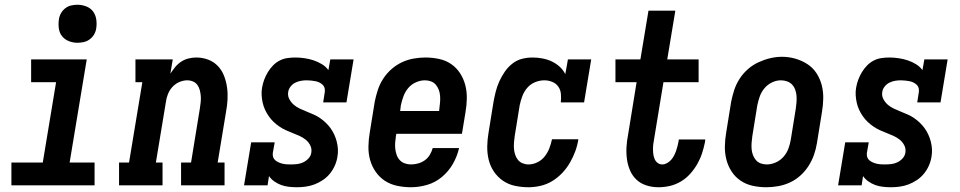

<svg xmlns="http://www.w3.org/2000/svg" viewBox="-20 -780 4040 808"><path d="M28 0V-96H160L216 -434H111V-530H345L273 -96H378V0ZM306 -600Q287 -600 269.5 -607Q252 -614 241 -628Q230 -642 227.5 -661Q225 -680 228 -699Q230 -713 237 -725Q244 -737 255 -745.5Q266 -754 279.5 -757Q293 -760 306 -760Q325 -760 343 -753Q361 -746 371.5 -732Q382 -718 385 -699Q388 -680 385 -661Q383 -647 376 -635Q369 -623 357.5 -614.5Q346 -606 332.5 -603Q319 -600 306 -600Z M481 0V-96H523L579 -434H550V-530H707L697 -470Q706 -484 717 -497.5Q728 -511 742.5 -520.5Q757 -530 773.5 -534Q790 -538 806 -538Q832 -538 856 -529Q880 -520 897 -502Q914 -484 923 -460.5Q932 -437 935.5 -412Q939 -387 937.5 -360.5Q936 -334 931 -308L896 -96H925V0H742V-96H784L821 -323Q823 -336 824.5 -349.5Q826 -363 825 -375.5Q824 -388 821 -400Q818 -412 811 -422Q804 -432 792.5 -437Q781 -442 768 -442Q751 -442 734 -434.5Q717 -427 705 -413.5Q693 -400 686.5 -383.5Q680 -367 678 -350L636 -96H664V0Z M1229 8Q1212 8 1195 6Q1178 4 1163 -1.5Q1148 -7 1134.5 -16.5Q1121 -26 1112 -39L1106 0H1007L1037 -181H1136L1128 -136Q1127 -127 1129.5 -119Q1132 -111 1138.5 -105.5Q1145 -100 1153 -96.5Q1161 -93 1169.5 -91Q1178 -89 1187 -88.5Q1196 -88 1204 -88Q1217 -88 1230.5 -89.5Q1244 -91 1256.5 -97Q1269 -103 1278.5 -113.5Q1288 -124 1290 -137Q1293 -154 1285.5 -168.5Q1278 -183 1266 -192.5Q1254 -202 1239.5 -208.5Q1225 -215 1210.5 -220.5Q1196 -226 1182 -232.5Q1168 -239 1155 -248Q1142 -257 1131 -267.5Q1120 -278 1111 -291Q1102 -304 1095.5 -318Q1089 -332 1085.5 -347.5Q1082 -363 1081 -379.5Q1080 -396 1083 -412Q1086 -429 1092 -445Q1098 -461 1107 -476Q1116 -491 1128.5 -504Q1141 -517 1156.5 -525Q1172 -533 1189 -535.5Q1206 -538 1223 -538Q1242 -538 1262 -535Q1282 -532 1300 -526Q1318 -520 1334.5 -510Q1351 -500 1362 -485L1370 -530H1468L1438 -349H1340L1347 -394Q1348 -403 1345.5 -411Q1343 -419 1336.5 -424.5Q1330 -430 1322.5 -433.5Q1315 -437 1306.5 -438.5Q1298 -440 1289 -441Q1280 -442 1271 -442Q1259 -442 1247 -440Q1235 -438 1223.5 -432.5Q1212 -427 1203.5 -416.5Q1195 -406 1193 -394Q1190 -377 1197.5 -363Q1205 -349 1216.5 -339Q1228 -329 1242.5 -322.5Q1257 -316 1271.5 -310Q1286 -304 1300 -298Q1314 -292 1327 -283Q1340 -274 1351 -263.5Q1362 -253 1371 -240.5Q1380 -228 1386.5 -214Q1393 -200 1397 -184.5Q1401 -169 1402 -153Q1403 -137 1400 -120Q1397 -101 1389 -83Q1381 -65 1368.5 -49.5Q1356 -34 1339 -22.5Q1322 -11 1303.5 -4Q1285 3 1266 5.5Q1247 8 1229 8Z M1709 8Q1680 8 1651.5 2Q1623 -4 1600 -19Q1577 -34 1561 -57Q1545 -80 1537.5 -107Q1530 -134 1530.5 -163.5Q1531 -193 1536 -222L1557 -352Q1562 -377 1570 -401.5Q1578 -426 1592.5 -448.5Q1607 -471 1627.5 -489Q1648 -507 1671.5 -518Q1695 -529 1720.5 -533.5Q1746 -538 1770 -538Q1799 -538 1827.5 -532Q1856 -526 1878.5 -510.5Q1901 -495 1916 -472Q1931 -449 1938 -422Q1945 -395 1944.5 -366Q1944 -337 1939 -308L1924 -217H1648L1646 -207Q1644 -193 1643 -179.5Q1642 -166 1643.5 -153Q1645 -140 1649.5 -127.5Q1654 -115 1662.5 -106Q1671 -97 1683.5 -92.5Q1696 -88 1709 -88Q1724 -88 1739 -92Q1754 -96 1767 -105Q1780 -114 1788.5 -128Q1797 -142 1801 -157H1912Q1904 -122 1886 -90.5Q1868 -59 1840 -35.5Q1812 -12 1777.5 -2Q1743 8 1709 8ZM1664 -313H1828L1829 -323Q1831 -337 1832 -350.5Q1833 -364 1832 -377Q1831 -390 1826.5 -402Q1822 -414 1814 -423.5Q1806 -433 1794 -437.5Q1782 -442 1768 -442Q1749 -442 1730 -433.5Q1711 -425 1698 -409.5Q1685 -394 1678 -375Q1671 -356 1667 -337Z M2204 8Q2175 8 2147 2Q2119 -4 2096.5 -19.5Q2074 -35 2058.5 -58Q2043 -81 2036.5 -108Q2030 -135 2030.5 -164Q2031 -193 2036 -222L2057 -352Q2061 -374 2066.5 -395.5Q2072 -417 2081.5 -438Q2091 -459 2104.5 -478.5Q2118 -498 2136.5 -512.5Q2155 -527 2177 -532.5Q2199 -538 2221 -538Q2242 -538 2263 -534Q2284 -530 2302 -521.5Q2320 -513 2335 -499.5Q2350 -486 2359 -468L2370 -530H2468L2438 -349H2340Q2342 -367 2340.5 -384.5Q2339 -402 2329.5 -415.5Q2320 -429 2304 -435.5Q2288 -442 2271 -442Q2251 -442 2231.5 -434Q2212 -426 2198.5 -410Q2185 -394 2178 -375Q2171 -356 2167 -337L2146 -207Q2144 -194 2143 -180.5Q2142 -167 2143 -154Q2144 -141 2148 -129Q2152 -117 2159.5 -107.5Q2167 -98 2179 -93Q2191 -88 2204 -88Q2223 -88 2241.5 -97Q2260 -106 2272.5 -122Q2285 -138 2292 -156.5Q2299 -175 2303 -194H2414Q2410 -168 2401 -143.5Q2392 -119 2378.5 -95.5Q2365 -72 2346 -52Q2327 -32 2304 -18Q2281 -4 2255 2Q2229 8 2204 8Z M2751 8Q2725 8 2701 0.5Q2677 -7 2659.5 -23Q2642 -39 2632 -61.5Q2622 -84 2618.5 -109.5Q2615 -135 2616.5 -161Q2618 -187 2623 -212L2659 -434H2570V-530H2675L2709 -735H2822L2788 -530H2920V-434H2772L2733 -197Q2731 -186 2729.5 -175Q2728 -164 2728 -152.5Q2728 -141 2729.5 -130.5Q2731 -120 2735 -110.5Q2739 -101 2747.5 -94.5Q2756 -88 2767 -88Q2777 -88 2787 -93.5Q2797 -99 2804.5 -107.5Q2812 -116 2817 -126Q2822 -136 2825.5 -146Q2829 -156 2831.5 -166.5Q2834 -177 2836 -187Q2836 -189 2836 -190Q2836 -191 2837 -193H2948Q2948 -190 2947.5 -187.5Q2947 -185 2947 -183Q2942 -158 2934.5 -135Q2927 -112 2914.5 -90Q2902 -68 2884.5 -48.5Q2867 -29 2845 -16Q2823 -3 2799 2.5Q2775 8 2751 8Z M3205 8Q3176 8 3148 2Q3120 -4 3097 -19.5Q3074 -35 3059 -58Q3044 -81 3037 -108Q3030 -135 3030.5 -164Q3031 -193 3036 -222L3057 -352Q3062 -377 3070 -401.5Q3078 -426 3092.5 -448.5Q3107 -471 3127.5 -489Q3148 -507 3172 -518Q3196 -529 3221 -535Q3246 -541 3271 -541Q3300 -541 3327.5 -533Q3355 -525 3378 -510Q3401 -495 3416 -472Q3431 -449 3438 -422Q3445 -395 3444.5 -366Q3444 -337 3439 -308L3418 -178Q3414 -153 3405.5 -128.5Q3397 -104 3382.5 -81.5Q3368 -59 3348 -41Q3328 -23 3304 -12Q3280 -1 3254.5 3.5Q3229 8 3205 8ZM3207 -88Q3226 -88 3245 -96.5Q3264 -105 3277.5 -120.5Q3291 -136 3298 -155Q3305 -174 3308 -193L3329 -323Q3331 -337 3332 -350.5Q3333 -364 3332 -377Q3331 -390 3326.5 -402.5Q3322 -415 3313.5 -424Q3305 -433 3292.5 -437.5Q3280 -442 3266 -442Q3247 -442 3228.5 -433Q3210 -424 3197 -408.5Q3184 -393 3177.5 -374.5Q3171 -356 3167 -337L3146 -207Q3144 -193 3143 -179.5Q3142 -166 3143 -153Q3144 -140 3148.5 -128Q3153 -116 3161 -106.5Q3169 -97 3181 -92.5Q3193 -88 3207 -88Z M3729 8Q3712 8 3695 6Q3678 4 3663 -1.5Q3648 -7 3634.5 -16.5Q3621 -26 3612 -39L3606 0H3507L3537 -181H3636L3628 -136Q3627 -127 3629.5 -119Q3632 -111 3638.5 -105.5Q3645 -100 3653 -96.5Q3661 -93 3669.5 -91Q3678 -89 3687 -88.5Q3696 -88 3704 -88Q3717 -88 3730.5 -89.5Q3744 -91 3756.5 -97Q3769 -103 3778.5 -113.5Q3788 -124 3790 -137Q3793 -154 3785.5 -168.5Q3778 -183 3766 -192.5Q3754 -202 3739.5 -208.5Q3725 -215 3710.5 -220.5Q3696 -226 3682 -232.5Q3668 -239 3655 -248Q3642 -257 3631 -267.5Q3620 -278 3611 -291Q3602 -304 3595.5 -318Q3589 -332 3585.5 -347.5Q3582 -363 3581 -379.5Q3580 -396 3583 -412Q3586 -429 3592 -445Q3598 -461 3607 -476Q3616 -491 3628.5 -504Q3641 -517 3656.5 -525Q3672 -533 3689 -535.5Q3706 -538 3723 -538Q3742 -538 3762 -535Q3782 -532 3800 -526Q3818 -520 3834.5 -510Q3851 -500 3862 -485L3870 -530H3968L3938 -349H3840L3847 -394Q3848 -403 3845.5 -411Q3843 -419 3836.5 -424.5Q3830 -430 3822.5 -433.5Q3815 -437 3806.5 -438.5Q3798 -440 3789 -441Q3780 -442 3771 -442Q3759 -442 3747 -440Q3735 -438 3723.5 -432.5Q3712 -427 3703.5 -416.5Q3695 -406 3693 -394Q3690 -377 3697.5 -363Q3705 -349 3716.5 -339Q3728 -329 3742.5 -322.5Q3757 -316 3771.5 -310Q3786 -304 3800 -298Q3814 -292 3827 -283Q3840 -274 3851 -263.5Q3862 -253 3871 -240.5Q3880 -228 3886.5 -214Q3893 -200 3897 -184.5Q3901 -169 3902 -153Q3903 -137 3900 -120Q3897 -101 3889 -83Q3881 -65 3868.5 -49.5Q3856 -34 3839 -22.5Q3822 -11 3803.5 -4Q3785 3 3766 5.5Q3747 8 3729 8Z"/></svg>

Font: Iosevka Curly Slab Oblique
Style: Bold
Weight: 700
Italic angle: -9°
Monospace: yes
Designer: Belleve Invis
Foundry: Belleve Invis
Version: Version 11.1.0; ttfautohint (v1.8.3)